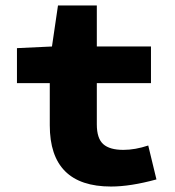

<svg xmlns="http://www.w3.org/2000/svg" viewBox="-20 -670 640 702"><path d="M386 12Q162 12 162 -212V-366H42V-494L170 -500L192 -650H334V-500H532V-366H334V-215Q334 -164 357.5 -143Q381 -122 431 -122Q474 -122 522 -138L552 -14Q457 12 386 12Z"/></svg>

Font: TypoPRO Source Code Pro
Style: Regular
Weight: 900
Monospace: yes
Designer: Paul D. Hunt, Teo Tuominen
Foundry: Adobe Systems Incorporated
Version: Version 2.010;PS 1.0;hotconv 1.0.84;makeotf.lib2.5.63406